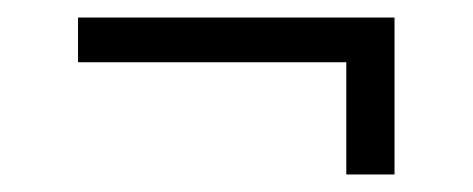

<svg xmlns="http://www.w3.org/2000/svg" viewBox="-20 -367 539 219"><path d="M430 -168H375V-296H69V-347H430Z"/></svg>

Font: Trujillo Light
Style: Regular
Weight: 300
Designer: Fira Sans original fonts by bBox Type GmbH, Carrois Corporate GbR, & Edenspiekermann AG / Changes by Cristiano Sobral
Foundry: Fira Sans original fonts by bBox Type GmbH, Carrois Corporate GbR, & Edenspiekermann AG / Changes by Cristiano Sobral
Version: Version 4.301;July 28, 2020;FontCreator 13.0.0.2655 64-bit